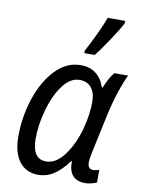

<svg xmlns="http://www.w3.org/2000/svg" viewBox="-89 -854 685 925"><g transform="rotate(10 253.5 -391.5)"><path d="M37 -156Q37 -253 67 -343Q97 -433 151 -489.5Q205 -546 274 -546Q320 -546 349.5 -522.5Q379 -499 392 -458H396Q419 -513 440 -536H507Q490 -502 471.5 -445.5Q453 -389 440 -328L401 -146Q393 -112 393 -91Q393 -59 420 -59Q434 -59 449 -65V-3Q439 2 423 6Q407 10 393 10Q310 10 312 -83H309Q276 -38 240.5 -14Q205 10 162 10Q104 10 70.5 -33Q37 -76 37 -156ZM341 -252Q359 -321 359 -380Q359 -425 339 -450Q319 -475 282 -475Q235 -475 198.5 -425Q162 -375 141.5 -301Q121 -227 121 -160Q121 -60 189 -60Q238 -60 279 -116Q320 -172 341 -252ZM281 -619Q299 -652 324.5 -705.5Q350 -759 362 -793H448L447 -781Q433 -753 395 -695.5Q357 -638 331 -606H280Z"/></g></svg>

Font: Noto Sans UI Narrow
Style: Italic
Weight: 400
Width: 4
Italic angle: -12°
Designer: Monotype Design Team
Foundry: Monotype Imaging Inc.
Version: Version 1.001